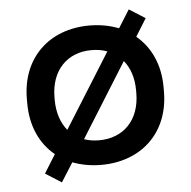

<svg xmlns="http://www.w3.org/2000/svg" viewBox="-48 -601 710 715"><g transform="rotate(-5 307.5 -244.0)"><path d="M307 14C455 14 563 -82 563 -239V-254C563 -339 531 -406 478 -450L519 -516L459 -554L417 -487C384 -500 347 -507 307 -507C159 -507 52 -410 52 -254V-239C52 -153 84 -85 138 -41L95 28L155 66L200 -5C232 7 268 14 307 14ZM155 -242V-251C155 -353 217 -415 307 -415C328 -415 348 -412 366 -405L192 -127C169 -155 155 -194 155 -242ZM251 -87 424 -364C447 -336 460 -298 460 -251V-242C460 -139 397 -78 307 -78C287 -78 268 -81 251 -87Z"/></g></svg>

Font: Meta Space Medium
Style: Regular
Weight: 500
Designer: Meta Pool / Florian Karsten
Foundry: Meta Pool / Florian Karsten
Version: Version 2.000;Glyphs 3.1.1 (3137)